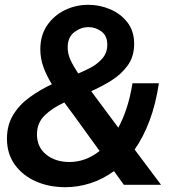

<svg xmlns="http://www.w3.org/2000/svg" viewBox="-20 -770 729 800"><path d="M252 10Q185 10 130 -14Q75 -38 42 -83.5Q9 -129 9 -192Q9 -249 35 -291.5Q61 -334 104 -365Q147 -396 196 -419Q174 -455 161 -490.5Q148 -526 148 -565Q148 -623 176.5 -664.5Q205 -706 250.5 -728Q296 -750 348 -750Q396 -750 440 -731Q484 -712 511.5 -676Q539 -640 539 -587Q539 -534 511.5 -496.5Q484 -459 442.5 -433.5Q401 -408 360 -390L473 -238Q493 -275 508 -321Q523 -367 532 -423H642Q629 -336 603 -267Q577 -198 541 -147L651 0H496L455 -57Q408 -23 356.5 -6.5Q305 10 252 10ZM262 -572Q262 -545 274.5 -518.5Q287 -492 306 -464Q329 -473 357.5 -488Q386 -503 406.5 -526.5Q427 -550 427 -584Q427 -621 402.5 -639Q378 -657 349 -657Q317 -657 289.5 -636Q262 -615 262 -572ZM134 -210Q134 -157 172.5 -126Q211 -95 269 -95Q337 -95 395 -141L285 -293Q275 -306 266 -318.5Q257 -331 248 -343Q199 -321 166.5 -289.5Q134 -258 134 -210Z"/></svg>

Font: Be Vietnam Pro SemiBold
Style: Italic
Weight: 600
Italic angle: -12°
Designer: Lam Bao, Tony Le, Vietanh Nguyen
Foundry: Yellow Type Foundry
Version: Version 1.002; ttfautohint (v1.8.3)